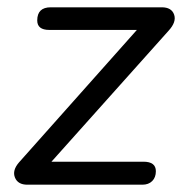

<svg xmlns="http://www.w3.org/2000/svg" viewBox="-20 -506 503 526"><path d="M55 0Q29 0 21 -19.5Q13 -39 32 -61L355 -424H115Q82 -424 82 -450Q82 -486 119 -486H423Q450 -486 457 -466Q464 -446 442 -422L121 -63H373Q407 -63 407 -37Q407 -20 397 -10Q387 0 370 0Z"/></svg>

Font: Nunito
Style: Italic
Weight: 400
Italic angle: -9°
Designer: Vernon Adams
Foundry: Vernon Adams
Version: Version 3.601; ttfautohint (v1.8.2.53-6de2)